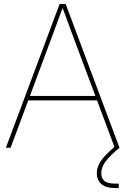

<svg xmlns="http://www.w3.org/2000/svg" viewBox="-20 -748 635 972"><path d="M281.7 -727.5H312.5L585 0H561L350.1 -563.5Q330.6 -616.7 321 -642.3Q311.5 -668 292.5 -719.7H301.3Q272.5 -641.6 243.7 -563.5L33.7 0H9.8ZM117.7 -262.2H477.1V-239.7H117.7ZM564 204.1Q515.1 204.1 492.7 183.6Q470.2 163.1 470.2 128.9Q470.2 105 481.2 83.3Q492.2 61.5 513.7 38.6Q535.2 15.6 571.3 -14.6L585 0Q534.7 42 513.7 70.6Q492.7 99.1 492.7 128.9Q492.7 153.3 508.1 167.5Q523.4 181.6 564 181.6H581.1V204.1Z"/></svg>

Font: Intratopia Thin
Style: Regular
Weight: 100
Designer: Rasmus Andersson
Foundry: rsms
Version: Version 3.000;Glyphs 3.2.3 (3260)